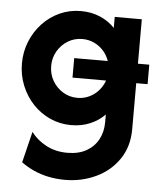

<svg xmlns="http://www.w3.org/2000/svg" viewBox="-49 -471 612 736"><g transform="rotate(5 257.0 -103.0)"><path d="M227.8 222.2Q195.1 222.2 164.6 216Q134 209.7 107.3 197.6Q80.6 185.4 59 169.4L88.2 50Q110.4 79.9 146.5 99Q182.6 118.1 227.8 118.1Q270.8 118.1 300.7 101.4Q330.6 84.7 346.5 55.6Q362.5 26.4 362.5 -11.8V-41Q338.9 -16.7 305.9 -2.8Q272.9 11.1 233.3 11.1Q190.3 11.1 152.4 -5.9Q114.6 -22.9 86.1 -53.1Q57.6 -83.3 41.3 -123.3Q25 -163.2 25 -208.3Q25 -253.5 41.3 -293.4Q57.6 -333.3 86.1 -363.5Q114.6 -393.8 152.4 -410.8Q190.3 -427.8 233.3 -427.8Q273.6 -427.8 306.9 -413.5Q340.3 -399.3 363.9 -374.3V-416.7H468.1V-245.8H511.8V-170.8H468.1V5.6Q468.1 73.6 434.7 122.2Q401.4 170.8 346.5 196.5Q291.7 222.2 227.8 222.2ZM247.9 -95.1Q272.2 -95.1 293.1 -104.9Q313.9 -114.6 329.2 -131.9Q344.4 -149.3 352.1 -170.8H222.9V-245.8H352.1Q344.4 -268.1 329.2 -285.1Q313.9 -302.1 293.1 -311.8Q272.2 -321.5 247.9 -321.5Q217.4 -321.5 192.4 -306.2Q167.4 -291 152.4 -265.3Q137.5 -239.6 137.5 -208.3Q137.5 -177.1 152.4 -151.4Q167.4 -125.7 192.4 -110.4Q217.4 -95.1 247.9 -95.1Z"/></g></svg>

Font: Afacad Flux
Style: Bold
Weight: 700
Designer: Kristian Moeller
Foundry: Dicotype
Version: Version 1.100